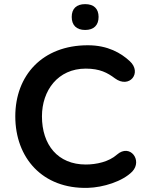

<svg xmlns="http://www.w3.org/2000/svg" viewBox="-20 -899 729 929"><path d="M405 10C479 8 573 -21 620 -69C671 -123 609 -206 546 -151C507 -116 446 -103 395 -103C260 -103 183 -198 183 -336C183 -461 260 -567 395 -567C463 -567 500 -547 536 -520C606 -468 669 -547 608 -603C566 -642 502 -680 405 -680C185 -680 54 -534 54 -336C54 -136 185 16 405 10ZM392 -754C434 -754 457 -777 457 -817C457 -857 434 -879 392 -879C350 -879 327 -857 327 -817C327 -777 350 -754 392 -754Z"/></svg>

Font: SN Pro SemiBold
Style: Regular
Weight: 600
Designer: Tobias Whetton
Foundry: Supernotes
Version: Version 1.003;Glyphs 3.3 (3324)